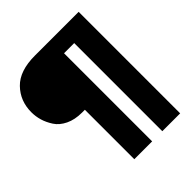

<svg xmlns="http://www.w3.org/2000/svg" viewBox="-237 -885 1134 1134"><g transform="rotate(-45 330.0 -318.0)"><path d="M-8 -520Q-8 -614 54 -678Q116 -742 244 -742H609V106H460V-630H375V106H226V-307H202Q143 -307 99.5 -328Q56 -349 34 -383Q12 -417 2 -451Q-8 -485 -8 -520Z"/></g></svg>

Font: Trueno
Style: ExBd
Weight: 800
Designer: Julieta Ulanovsky
Foundry: Julieta Ulanovsky
Version: Version 3.001b